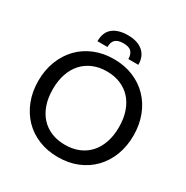

<svg xmlns="http://www.w3.org/2000/svg" viewBox="-202 -1073 1206 1246"><g transform="rotate(30 401.0 -449.5)"><path d="M757.5 -359Q757.5 -278.5 731.8 -211.2Q706 -144 659 -95.2Q612 -46.5 546.5 -19.5Q481 7.5 401 7.5Q321.5 7.5 255.8 -19.5Q190 -46.5 143.2 -95.2Q96.5 -144 70.5 -211.2Q44.5 -278.5 44.5 -359Q44.5 -439 70.5 -506.5Q96.5 -574 143.2 -622.8Q190 -671.5 255.8 -698.8Q321.5 -726 401 -726Q481 -726 546.5 -698.8Q612 -671.5 659 -622.8Q706 -574 731.8 -506.5Q757.5 -439 757.5 -359ZM648.5 -359Q648.5 -423 631 -474Q613.5 -525 581.2 -560.5Q549 -596 503.2 -615Q457.5 -634 401 -634Q344.5 -634 298.8 -615Q253 -596 220.5 -560.5Q188 -525 170.5 -474Q153 -423 153 -359Q153 -294.5 170.5 -243.8Q188 -193 220.5 -157.5Q253 -122 298.8 -103.2Q344.5 -84.5 401 -84.5Q457.5 -84.5 503.2 -103.2Q549 -122 581.2 -157.5Q613.5 -193 631 -243.8Q648.5 -294.5 648.5 -359ZM402 -905.5Q474 -905.5 514.5 -870.8Q555 -836 555 -772.5H480Q480 -807 462.8 -826.2Q445.5 -845.5 402 -845.5Q380 -845.5 365 -840.5Q350 -835.5 340.8 -826.2Q331.5 -817 327.5 -803.2Q323.5 -789.5 323.5 -772.5H248.5Q248.5 -840.5 289.2 -873Q330 -905.5 402 -905.5Z"/></g></svg>

Font: Lato 2
Style: Regular
Weight: 500
Designer: Lukasz Dziedzic with Adam Twardoch and Botio Nikoltchev
Foundry: tyPoland Lukasz Dziedzic
Version: Version 2.015; 2015-08-06; http://www.latofonts.com/